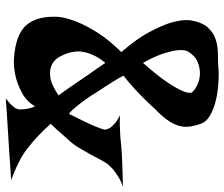

<svg xmlns="http://www.w3.org/2000/svg" viewBox="-78 -693 809 693"><g transform="rotate(90 326.5 -346.5)"><path d="M396.5 -375Q416 -374 434.6 -374.5Q453.1 -375 467.8 -376Q484.4 -377 499 -378.9L537.1 -381.8Q556.6 -382.8 585 -383.8Q613.3 -384.8 653.3 -385.7Q631.8 -377.9 616.7 -368.2Q601.6 -358.4 591.8 -350.6Q581.1 -340.8 573.2 -332Q564.5 -320.3 555.2 -302.2Q545.9 -284.2 535.2 -264.6Q524.4 -245.1 512.2 -225.1Q500 -205.1 485.4 -189.5Q476.6 -179.7 466.8 -168.9Q459 -159.2 448.2 -147.5Q437.5 -135.7 426.8 -125Q451.2 -97.7 471.2 -79.1Q491.2 -60.5 504.9 -49.8Q521.5 -36.1 533.2 -28.3Q544.9 -20.5 560.5 -12.7Q573.2 -5.9 590.8 2Q608.4 9.8 629.9 17.6Q521.5 25.4 461.9 28.8Q402.3 32.2 375 34.2Q342.8 37.1 335.9 37.1Q334 38.1 339.8 33.7Q345.7 29.3 353.5 22Q361.3 14.6 368.2 5.4Q375 -3.9 375 -13.7Q375 -21.5 374 -30.3Q373 -38.1 371.1 -47.9Q369.1 -57.6 364.3 -68.4Q344.7 -37.1 315.4 -21.5Q286.1 -5.9 258.8 1Q226.6 8.8 193.4 7.8Q103.5 2 69.8 -38.1Q36.1 -78.1 41 -155.3Q44.9 -185.5 59.6 -221.7Q72.3 -252.9 97.2 -293Q122.1 -333 168 -379.9Q119.1 -436.5 95.2 -481.9Q71.3 -527.3 61.5 -559.6Q50.8 -597.7 52.7 -626Q59.6 -669.9 78.6 -691.4Q97.7 -712.9 122.6 -720.7Q147.5 -728.5 175.8 -728.5Q204.1 -728.5 228.5 -730.5Q252.9 -732.4 284.7 -730Q316.4 -727.5 345.7 -720.2Q375 -712.9 397.5 -699.7Q419.9 -686.5 426.8 -667Q433.6 -647.5 436.5 -629.4Q439.5 -611.3 435.1 -591.8Q430.7 -572.3 416 -550.3Q401.4 -528.3 374 -502Q353.5 -479.5 333 -459Q315.4 -441.4 293.9 -421.9Q272.5 -402.3 252.9 -387.7Q262.7 -369.1 273.4 -352.1Q284.2 -335 293 -321.3Q303.7 -304.7 313.5 -290Q325.2 -270.5 338.4 -252Q351.6 -233.4 362.8 -219.7Q374 -206.1 381.8 -198.2Q389.6 -190.4 391.6 -192.4Q392.6 -194.3 400.9 -210.9Q409.2 -227.5 419.4 -248.5Q429.7 -269.5 438 -290Q446.3 -310.5 448.2 -320.3Q447.3 -328.1 442.4 -337.9Q437.5 -345.7 427.2 -355Q417 -364.3 396.5 -375ZM207 -458Q255.9 -513.7 278.3 -547.9Q300.8 -582 308.6 -601.6Q318.4 -624 313.5 -634.8Q304.7 -645.5 286.1 -654.3Q267.6 -663.1 246.1 -663.6Q224.6 -664.1 202.6 -654.8Q180.7 -645.5 165 -619.1Q159.2 -606.4 161.1 -584Q163.1 -564.5 172.4 -534.2Q181.6 -503.9 207 -458ZM187.5 -152.3Q200.2 -133.8 218.8 -127Q235.4 -120.1 261.2 -124Q287.1 -127.9 324.2 -153.3Q309.6 -172.9 298.8 -189Q288.1 -205.1 280.3 -215.8Q271.5 -228.5 265.6 -237.3Q259.8 -246.1 251 -258.8Q243.2 -269.5 232.4 -285.2Q221.7 -300.8 207 -322.3Q175.8 -285.2 167.5 -243.7Q159.2 -202.1 187.5 -152.3Z"/></g></svg>

Font: Irish Grover
Style: Regular
Weight: 400
Designer: Squid
Foundry: Font Diner, Inc DBA Sideshow
Version: Version 1.000